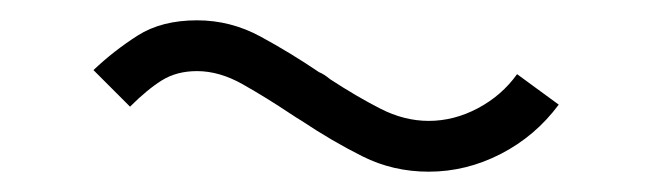

<svg xmlns="http://www.w3.org/2000/svg" viewBox="-20 -473 642 189"><path d="M402 -304Q367 -304 337 -319Q307 -334 277 -354Q272 -357 266 -361Q242 -377 219 -390Q196 -403 174 -403Q154 -403 139.5 -394Q125 -385 108 -368L72 -404Q92 -423 115.5 -438Q139 -453 174 -453Q207 -453 236.5 -437Q266 -421 294 -402Q299 -400 305 -395Q331 -378 354.5 -366Q378 -354 402 -354Q427 -354 450.5 -366.5Q474 -379 489 -400L530 -370Q507 -339 473 -321.5Q439 -304 402 -304Z"/></svg>

Font: Leon Sans
Style: Light
Weight: 300
Designer: Jongmin Kim
Version: Version 1.2